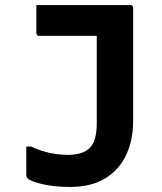

<svg xmlns="http://www.w3.org/2000/svg" viewBox="-20 -720 640 760"><path d="M248 -107Q308 -107 335 -134Q363 -163 363 -230V-578H135Q124 -578 124 -589V-700H496Q507 -700 507 -689V-241Q507 -166 479.5 -107Q452 -48 396.5 -14Q341 20 257 20Q195 20 148 9Q101 -2 89 -14Q84 -19 84 -28V-140H103Q173 -107 248 -107Z"/></svg>

Font: Recursive Mn Lnr St
Style: Bold
Weight: 700
Monospace: yes
Version: Version 1.079;hotconv 1.0.112;makeotfexe 2.5.65598; ttfautoh